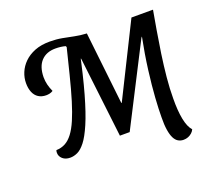

<svg xmlns="http://www.w3.org/2000/svg" viewBox="-142 -857 1251 1180"><g transform="rotate(-20 484.0 -266.5)"><path d="M505 0 443 -526 434 -529 390 -660H529L582 -186H585L820 -658H954L835 -520L569 0ZM173 23Q142 23 123.5 6.5Q105 -10 105 -33Q105 -44 108 -50Q141 -51 167 -65Q193 -79 215.5 -108.5Q238 -138 258.5 -185.5Q279 -233 299.5 -300Q320 -367 342.5 -457Q365 -547 393 -660L454 -588Q419 -422 387.5 -311Q356 -200 327 -133Q298 -66 272 -33Q246 0 221.5 11.5Q197 23 173 23ZM165 -388Q136 -388 115 -401.5Q94 -415 83.5 -440.5Q73 -466 73 -500Q73 -535 87 -569Q101 -603 129 -630.5Q157 -658 198.5 -674.5Q240 -691 297 -691Q340 -691 377.5 -684Q415 -677 451 -669.5Q487 -662 526 -660L470 -604L385 -622L380 -631Q351 -639 315 -639Q256 -639 222 -603Q188 -567 187 -498Q187 -472 193 -448Q199 -424 210 -400Q199 -393 187.5 -390.5Q176 -388 165 -388ZM865 158Q846 158 830.5 149Q815 140 804.5 119.5Q794 99 788.5 64.5Q783 30 784 -19Q784 -69 789 -145Q794 -221 806.5 -319.5Q819 -418 842 -534L837 -540L821 -658H961Q951 -602 939 -532Q927 -462 916 -387Q905 -312 898 -239Q891 -166 891 -103Q890 -23 901 33Q912 89 936 115Q931 127 920 137Q909 147 895 152.5Q881 158 865 158Z"/></g></svg>

Font: Sansita Swashed Light
Style: Regular
Weight: 400
Version: Version 1.003